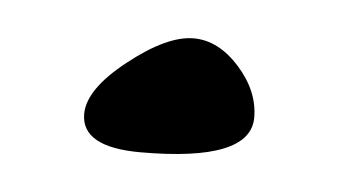

<svg xmlns="http://www.w3.org/2000/svg" viewBox="-26 -145 300 169"><g transform="rotate(5 124.5 -61.0)"><path d="M49.8 -38.1Q49.8 -60.1 83.3 -86.4Q116.7 -112.8 140.1 -112.8Q162.1 -112.8 180.7 -92Q199.2 -71.3 199.2 -47.9Q199.2 -8.8 102.1 -8.8Q49.8 -8.8 49.8 -38.1Z"/></g></svg>

Font: Zhizn
Style: Regular
Weight: 400
Designer: Peter Zharnov
Foundry: Peter Zharnov
Version: Version 1.000